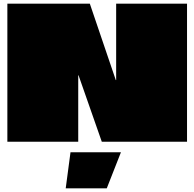

<svg xmlns="http://www.w3.org/2000/svg" viewBox="-20 -770 1056 1043"><path d="M611 -750H996Q996 -713 996 -675.5Q996 -638 996 -600.5Q996 -563 996 -525.5Q996 -488 996 -450.5Q996 -413 996 -375Q996 -281 996 -187.5Q996 -94 996 0H533L407 -360Q407 -360 407 -360.5Q407 -361 406.5 -361Q406 -361 405.5 -361Q405 -361 405 -360.5Q405 -360 405 -360Q405 -272 405 -180Q405 -88 405 0H20Q20 -75 20 -150Q20 -225 20 -300Q20 -375 20 -450Q20 -525 20 -600Q20 -675 20 -750H468L609 -335Q609 -335 609 -335Q609 -335 609.5 -335Q610 -335 610.5 -335Q611 -335 611 -335.5Q611 -336 611 -336ZM337 253 363 57H637L560 253Z"/></svg>

Font: Climate Crisis
Style: Regular
Weight: 400
Version: Version 1.003